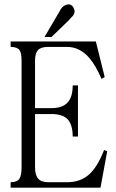

<svg xmlns="http://www.w3.org/2000/svg" viewBox="-20 -870 540 891"><path d="M29.3 1H446.3L477.5 -168L462.9 -173.8Q432.6 -95.7 394.5 -61.5Q354.5 -24.4 291 -24.4H204.1Q170.9 -24.4 157.2 -41Q142.6 -57.6 142.6 -93.8V-340.8H217.8Q268.6 -340.8 292 -318.4Q317.4 -293 317.4 -236.3H341.8V-473.6H317.4Q317.4 -418 292 -392.6Q268.6 -368.2 217.8 -368.2H142.6V-588.9Q142.6 -623 156.2 -637.7Q170.9 -652.3 203.1 -652.3H291Q351.6 -652.3 396.5 -598.6Q423.8 -566.4 451.2 -503.9L465.8 -512.7L424.8 -677.7H29.3V-652.3Q59.6 -652.3 70.3 -637.7Q80.1 -625 80.1 -588.9V-93.8Q80.1 -55.7 70.3 -41Q59.6 -24.4 29.3 -24.4ZM186.5 -698.2H218.8L301.8 -778.3V-779.3Q320.3 -796.9 324.2 -806.6Q330.1 -821.3 318.4 -838.9Q306.6 -854.5 287.1 -847.7Q266.6 -840.8 255.9 -816.4Z"/></svg>

Font: BatangChe
Style: Regular
Weight: 400
Monospace: yes
Version: Version 2.21